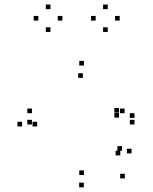

<svg xmlns="http://www.w3.org/2000/svg" viewBox="-20 -784 660 826"><path d="M517 -16.5V-36.5H497V-16.5ZM546 -124V-144H526V-124ZM505 -135.5V-155.5H485V-135.5ZM497.5 -115.5V-135.5H477.5V-115.5ZM341 -31V-51H321V-31ZM140 -240V-260H120V-240ZM336.5 -449V-469H316.5V-449ZM492 -299.5V-319.5H472V-299.5ZM492 -278V-298H472V-278ZM516 -297V-317H496V-297ZM117.5 -297V-317H97.5V-297ZM117.5 -248.5V-268.5H97.5V-248.5ZM558.5 -248.5V-268.5H538.5V-248.5ZM558.5 -277V-297H538.5V-277ZM341 -502V-522H321V-502ZM75 -240V-260H55V-240ZM340.5 22V2H320.5V22ZM248.5 -695.5V-715.5H228.5V-695.5ZM197 -744.5V-764.5H177V-744.5ZM145 -695.5V-715.5H125V-695.5ZM197 -646.5V-666.5H177V-646.5ZM495 -695.5V-715.5H475V-695.5ZM443.5 -744.5V-764.5H423.5V-744.5ZM391.5 -695.5V-715.5H371.5V-695.5ZM443.5 -646.5V-666.5H423.5V-646.5Z"/></svg>

Font: Monaspace Xenon Dots Var
Style: Regular
Weight: 400
Designer: Riley Cran and the Lettermatic Team
Version: Version 1.100 (Monaspace Xenon Dots)